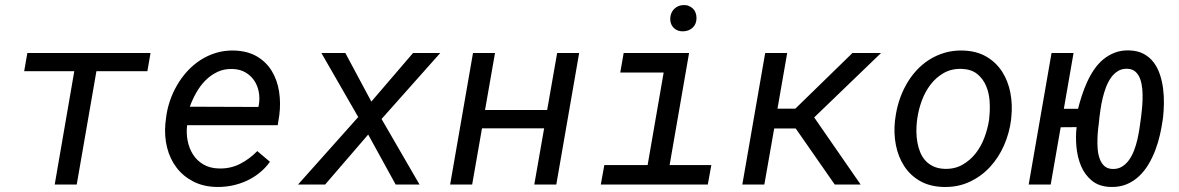

<svg xmlns="http://www.w3.org/2000/svg" viewBox="-20 -741 4735 771"><path d="M571.8 -455.1H367.2L288.1 0H199.7L278.3 -455.1H77.1L89.8 -528.3H584.5Z M850.6 9.8Q796.9 8.8 756.1 -12.2Q715.3 -33.2 689 -67.9Q662.6 -102.5 651.1 -147.9Q639.6 -193.4 644 -244.1L646.5 -265.1Q650.4 -299.8 661.6 -333.7Q672.9 -367.7 690.7 -398.4Q708.5 -429.2 732.2 -455.1Q755.9 -481 784.9 -499.8Q814 -518.6 847.9 -528.8Q881.8 -539.1 919.4 -538.1Q974.1 -536.6 1011.7 -514.4Q1049.3 -492.2 1071.3 -456.1Q1093.3 -419.9 1100.6 -373.8Q1107.9 -327.6 1101.6 -278.8L1095.2 -238.3H731.4Q727.5 -206.1 733.6 -175.3Q739.7 -144.5 755.4 -120.1Q771 -95.7 796.9 -80.6Q822.8 -65.4 858.4 -64.5Q904.3 -63 943.1 -82.5Q981.9 -102.1 1013.2 -134.3L1064 -91.3Q1045.9 -65.9 1021.7 -46.6Q997.6 -27.3 969.7 -14.6Q941.9 -2 911.6 4.2Q881.3 10.3 850.6 9.8ZM915 -463.9Q880.9 -465.3 853.5 -452.4Q826.2 -439.5 804.9 -418Q783.7 -396.5 768.1 -368.7Q752.4 -340.8 742.2 -312.5L1017.6 -311.5L1019.5 -320.3Q1023.9 -347.2 1019 -372.6Q1014.2 -397.9 1000.5 -418Q986.8 -438 965.3 -450.4Q943.8 -462.9 915 -463.9Z M1471.2 -333 1638.7 -528.3H1748L1512.2 -263.2L1664.6 0H1568.8L1458.5 -200.7L1285.6 0H1176.8L1418.5 -271L1270.5 -528.3H1366.7Z M2213.9 0H2125.5L2165 -225.6H1915.5L1876 0H1787.6L1879.4 -528.3H1967.8L1927.7 -299.3H2177.2L2217.3 -528.3H2305.7Z M2484.4 -528.3H2747.1L2668.9 -78.1H2836.4L2822.3 0H2392.6L2406.7 -78.1H2580.6L2645 -449.7H2470.7ZM2671.4 -665.5Q2671.9 -689 2686.5 -704.3Q2701.2 -719.7 2724.6 -720.7Q2736.3 -721.2 2745.8 -717.3Q2755.4 -713.4 2762.5 -706.5Q2769.5 -699.7 2773.2 -689.9Q2776.9 -680.2 2776.9 -668.5Q2776.9 -645 2762.2 -630.6Q2747.6 -616.2 2724.1 -615.2Q2701.2 -614.3 2686.3 -628.2Q2671.4 -642.1 2671.4 -665.5Z M3175.3 -225.1H3088.9L3049.3 0H2960.9L3052.7 -528.3H3141.1L3102.1 -304.7H3173.8L3403.3 -528.3H3518.1L3249.5 -269.5L3436 0H3332Z M3575.2 -265.6Q3579.6 -301.3 3590.6 -335.7Q3601.6 -370.1 3618.7 -400.6Q3635.7 -431.2 3658.9 -456.8Q3682.1 -482.4 3710.7 -500.7Q3739.3 -519 3773.2 -529.1Q3807.1 -539.1 3846.2 -538.1Q3901.9 -536.6 3941.2 -513.4Q3980.5 -490.2 4004.4 -452.9Q4028.3 -415.5 4037.4 -367.9Q4046.4 -320.3 4041 -270.5L4040 -259.3Q4033.2 -206.1 4011.5 -156.7Q3989.7 -107.4 3955.1 -70.1Q3920.4 -32.7 3873.3 -10.7Q3826.2 11.2 3768.6 9.8Q3713.4 8.3 3674.1 -14.4Q3634.8 -37.1 3610.8 -74.2Q3586.9 -111.3 3577.6 -158.2Q3568.4 -205.1 3573.7 -254.9ZM3662.1 -254.9Q3659.7 -234.4 3659.9 -212.4Q3660.2 -190.4 3663.8 -169.4Q3667.5 -148.4 3675.3 -129.4Q3683.1 -110.4 3696.3 -95.9Q3709.5 -81.5 3728.3 -72.8Q3747.1 -64 3772.5 -63Q3813 -61.5 3844.2 -79.1Q3875.5 -96.7 3897.7 -125Q3919.9 -153.3 3933.1 -188.7Q3946.3 -224.1 3951.7 -259.3L3952.6 -270Q3956.1 -300.8 3953.9 -334.5Q3951.7 -368.2 3939.5 -396.7Q3927.2 -425.3 3903.8 -444.1Q3880.4 -462.9 3842.3 -464.4Q3801.3 -465.8 3770 -448Q3738.8 -430.2 3716.8 -401.4Q3694.8 -372.6 3681.6 -336.7Q3668.5 -300.8 3663.6 -265.6Z M4252 -304.2H4309.1Q4315.4 -330.1 4324.5 -357.7Q4333.5 -385.3 4345.5 -411.6Q4357.4 -438 4373.3 -461.4Q4389.2 -484.9 4409.9 -502.2Q4430.7 -519.5 4456.5 -529.5Q4482.4 -539.6 4514.6 -538.6Q4548.8 -537.6 4573 -524.4Q4597.2 -511.2 4613 -490Q4628.9 -468.8 4637.9 -441.4Q4647 -414.1 4650.6 -384.5Q4654.3 -355 4653.8 -325.4Q4653.3 -295.9 4650.4 -270L4648.9 -259.3Q4645 -231 4637.9 -199.7Q4630.9 -168.5 4619.4 -138.2Q4607.9 -107.9 4591.6 -80.6Q4575.2 -53.2 4553.2 -32.7Q4531.2 -12.2 4503.2 -0.7Q4475.1 10.7 4439.9 9.8Q4393.6 8.3 4364.7 -15.4Q4335.9 -39.1 4321 -74.7Q4306.2 -110.4 4302.5 -151.9Q4298.8 -193.4 4303.2 -230.5L4239.3 -230L4199.2 0H4110.8L4202.6 -528.3H4291ZM4393.6 -255.9Q4392.1 -243.7 4389.9 -224.9Q4387.7 -206.1 4387 -184.8Q4386.2 -163.6 4387.9 -142.3Q4389.6 -121.1 4396 -103.5Q4402.3 -85.9 4414.3 -74.7Q4426.3 -63.5 4446.3 -62.5Q4468.3 -61.5 4484.9 -71.5Q4501.5 -81.5 4513.4 -98.1Q4525.4 -114.7 4533.7 -136.2Q4542 -157.7 4547.1 -179.9Q4552.2 -202.1 4555.4 -222.9Q4558.6 -243.7 4560.5 -259.3L4562 -269.5Q4563.5 -281.7 4565.4 -300.8Q4567.4 -319.8 4568.1 -341.1Q4568.8 -362.3 4566.9 -384Q4564.9 -405.8 4558.6 -423.6Q4552.2 -441.4 4540 -452.6Q4527.8 -463.9 4507.8 -464.8Q4485.8 -465.8 4469.2 -455.6Q4452.6 -445.3 4440.9 -428.5Q4429.2 -411.6 4421.1 -390.1Q4413.1 -368.7 4407.7 -346.2Q4402.3 -323.7 4399.4 -302.7Q4396.5 -281.7 4394.5 -266.6Z"/></svg>

Font: Roboto Mono
Style: Italic
Weight: 400
Designer: Google
Version: Version 2.000985; 2015; ttfautohint (v1.3)